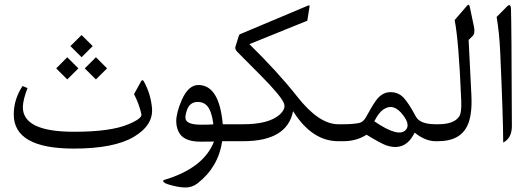

<svg xmlns="http://www.w3.org/2000/svg" viewBox="-20 -606 2280 824"><path d="M391.6 -360.4 439.5 -312.5 391.6 -265.1 343.8 -312.5ZM268.6 -360.4 316.4 -312.5 268.6 -265.1 221.2 -312.5ZM330.1 -455.6 377.9 -408.2 330.1 -360.4 282.2 -408.2ZM296.9 31.7Q38.6 31.7 39.1 -115.2Q39.1 -179.7 76.7 -236.8L98.1 -228Q79.1 -179.2 78.1 -147.9Q76.2 -40 298.8 -40.5Q452.6 -40.5 528.8 -71.8Q590.8 -97.2 586.9 -115.7Q577.6 -158.7 555.2 -202.1L585.4 -256.8Q591.3 -267.1 597.2 -256.8Q627 -203.6 632.3 -142.1Q638.7 -68.8 554.2 -18.6Q468.8 31.7 296.9 31.7Z M833 -241.2Q921.4 -239.3 936 -72.8H990.2Q1004.4 -72.8 1004.4 -37.1V-34.7Q1004.4 0 990.2 0H933.6Q917 111.3 828.1 180.7Q804.2 199.2 774.4 198.7Q745.6 198.2 706.1 186.5Q685.1 180.7 681.2 173.3Q678.2 168 685.1 166Q854 115.7 898.4 1.5L843.3 2Q777.3 2.4 753.4 -29.3Q736.8 -51.8 736.3 -85Q736.3 -122.6 760.7 -178.2Q789.1 -242.2 833 -241.2ZM884.3 -124Q869.1 -168.9 828.1 -168.5Q794.9 -168.5 782.2 -133.3Q772.9 -106.4 776.9 -93.8Q784.2 -70.8 844.2 -70.8Q878.9 -70.8 895.5 -72.3Q892.6 -100.1 884.3 -124Z M1050.3 -416.5Q1173.3 -295.9 1254.4 -192.9Q1348.1 -72.8 1431.6 -72.8H1439.9Q1454.1 -72.8 1454.1 -37.1V-34.7Q1454.1 0 1439.9 0H1431.6Q1318.8 0 1237.8 -128.9Q1212.4 0 1023.9 0H985.8Q957 0 957 -34.2V-38.1Q957 -72.8 985.8 -72.8H1023.9Q1131.8 -72.8 1178.7 -112.8Q1207 -137.7 1199.2 -161.1Q1188 -192.9 1095.7 -285.6Q1027.8 -353.5 999 -382.8Q987.3 -395 990.2 -404.8Q1001.5 -440.9 1004.4 -450.7Q1006.3 -457.5 1010.7 -459.5L1301.8 -582Q1309.6 -585.4 1308.6 -578.1L1298.8 -517.1Z M1849.6 -72.8Q1849.6 -72.8 1857.4 -72.8Q1871.6 -72.8 1871.6 -37.1V-34.7Q1871.6 0 1857.4 0H1849.6Q1805.2 0 1759.8 -36.6Q1744.6 -8.3 1730 4.4Q1694.3 36.6 1638.2 18.1Q1613.8 9.3 1553.2 -27.8Q1509.3 0 1453.6 0H1435.5Q1406.7 0 1406.7 -34.2V-38.1Q1406.7 -72.8 1435.5 -72.8H1452.6Q1494.1 -72.8 1521 -78.1Q1538.6 -82 1549.8 -101.6Q1578.1 -153.3 1593.3 -174.3Q1616.7 -206.5 1647.5 -210Q1686 -213.9 1712.4 -186.5Q1733.9 -163.6 1764.6 -106Q1782.2 -72.8 1849.6 -72.8ZM1586.4 -85.4Q1693.4 -12.2 1723.1 -50.3Q1739.7 -71.8 1711.4 -109.9Q1670.4 -166 1626 -136.7Q1606 -124 1586.4 -85.4Z M1860.8 0Q1860.8 0 1853 0Q1824.2 0 1824.2 -34.2V-38.1Q1824.2 -72.8 1853 -72.8H1860.8Q1927.7 -72.8 1950.2 -105.5Q1961.4 -121.1 1959.5 -171.9Q1949.2 -429.7 1931.2 -520L1984.4 -581.5Q1993.2 -592.3 1996.6 -574.7L2014.2 -490.7Q2020 -462.9 2007.8 -450.7L1991.2 -434.6L2002.9 -200.7Q2007.8 -110.8 1984.9 -64.9Q1952.6 0 1860.8 0Z M2172.9 -568.8Q2175.3 -510.7 2176.8 -64.9Q2176.8 -13.2 2139.6 5.9Q2139.2 -106.9 2126.5 -387.2Q2122.6 -468.8 2111.3 -533.2L2155.3 -577.6Q2171.4 -593.8 2172.9 -568.8Z"/></svg>

Font: Parastoo Print
Style: Print
Weight: 400
Foundry: Saber Rastikerdar (saber.rastikerdar@gmail.com)
Version: Version 1.0.0-alpha5